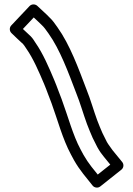

<svg xmlns="http://www.w3.org/2000/svg" viewBox="-20 -742 611 882"><path d="M85.2 -608.9 135.1 -661.8C146.6 -650.8 158.6 -640.3 169.7 -629C183.8 -616 189.2 -607 202.7 -588.4C255.5 -514.4 293.3 -411 330.7 -312.8C347.7 -271.4 362.9 -217.5 379.6 -172.1C388 -150.7 396.5 -128.9 405.4 -109.2L426.9 -66.3C438.4 -45.5 447.3 -33.9 457.7 -21.2L486.6 14.2L429 59.9L400.6 24.5C387.1 7.2 375.2 -10.4 363.9 -30.1L350 -55.9C314.9 -121 292.8 -206.1 263.3 -286.1C250.1 -318.2 243.8 -339.7 229 -374.7C204.6 -432.5 177.6 -496.2 142.6 -546.1C136.2 -555.8 131.1 -565.2 120.7 -575.7C109.6 -586.7 96.6 -598 85.2 -608.9ZM31.8 -625.2C22.3 -615.1 23 -599 32.9 -589.8C50 -573.7 66.6 -556.8 85.8 -539.8C89.9 -535.6 92.7 -530.9 101.4 -517.9C132.6 -473.3 158.5 -413.2 183 -355.3C196.7 -322.9 202.6 -302.5 216.7 -267.9C244.2 -193.1 267 -104.5 306 -32.1L320.1 -5.9C333.3 17.2 346.1 35.8 361.4 55.5L405.5 110.6C413.2 120.3 429.4 123.4 440.5 114.6L537.5 37.6C548.7 28.7 549.9 12.6 541.3 2.2L497.1 -51.9C486.6 -67.4 478.9 -75.9 471.1 -89.7L450.6 -130.8C443.5 -146.4 434.1 -170 426.4 -189.9C411 -231.5 395.9 -285.4 377.3 -331.2C340.5 -427.6 302.1 -535.3 243.3 -617.6C230.9 -634.7 223 -647.6 204.3 -665L196.4 -673L151.1 -715.3C142.1 -723.6 125.6 -724.5 115.8 -714.2Z"/></svg>

Font: Tape
Style: Regular
Weight: 500
Foundry: Cannot Into Space Fonts
Version: Version 0.97